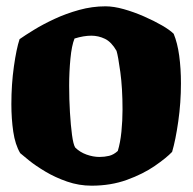

<svg xmlns="http://www.w3.org/2000/svg" viewBox="-20 -588 610 608"><path d="M270 0Q230 0 192.5 -13Q155 -26 124 -44.5Q93 -63 72.5 -79.5Q52 -96 44 -103Q28 -130 22 -171Q16 -212 16 -258Q16 -321 24 -377.5Q32 -434 42 -464Q59 -476 87.5 -493.5Q116 -511 152.5 -528Q189 -545 230.5 -556.5Q272 -568 314 -568Q340 -568 372 -559Q404 -550 436 -536Q468 -522 493 -507.5Q518 -493 530 -481Q542 -452 547.5 -411.5Q553 -371 553 -324Q553 -263 544.5 -203.5Q536 -144 525 -107Q507 -88 470 -62.5Q433 -37 382 -18.5Q331 0 270 0ZM295 -91Q311 -91 325.5 -94.5Q340 -98 353 -110Q361 -136 364.5 -171Q368 -206 368 -241Q368 -309 361 -360Q354 -411 349 -427Q333 -455 312.5 -465Q292 -475 269 -475Q245 -475 216 -466Q207 -444 203 -402Q199 -360 199 -317Q199 -273 201.5 -232Q204 -191 208 -161Q212 -131 218 -121Q233 -106 254 -98.5Q275 -91 295 -91Z"/></svg>

Font: Texturina Black
Style: Regular
Weight: 900
Designer: Guillermo Torres Carreño
Foundry: Omnibus-Type
Version: Version 1.002; ttfautohint (v1.8.3)